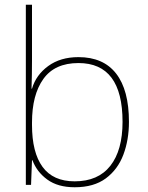

<svg xmlns="http://www.w3.org/2000/svg" viewBox="-20 -780 623 810"><path d="M115 -525Q115 -501 114.5 -466Q114 -431 113 -406H115Q132 -464 183.5 -501.5Q235 -539 311 -539Q416 -539 470 -469.5Q524 -400 524 -266Q524 -190 500.5 -127.5Q477 -65 426.5 -27.5Q376 10 295 10Q224 10 179.5 -22.5Q135 -55 117 -104H115L111 0H89V-760H115ZM311 -514Q211 -514 163 -447Q115 -380 115 -263V-253Q115 -137 159.5 -76Q204 -15 295 -15Q394 -15 445.5 -80.5Q497 -146 497 -266Q497 -514 311 -514Z"/></svg>

Font: Noto Sans Sinhala UI Thin
Style: Regular
Weight: 100
Designer: Jelle Bosma - Monotype Design Team
Foundry: Monotype Imaging Inc.
Version: Version 2.006; ttfautohint (v1.8.4.7-5d5b)